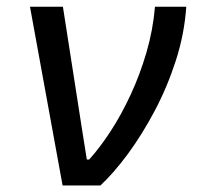

<svg xmlns="http://www.w3.org/2000/svg" viewBox="-20 -566 640 586"><path d="M171 0 71.5 -545.5H172L230 -173.5L245 -79H252Q283.5 -113.5 316.5 -163.8Q349.5 -214 378.2 -275.8Q407 -337.5 427 -406Q447 -474.5 453 -545.5H548.5Q543 -463 516.8 -381.5Q490.5 -300 451.8 -227Q413 -154 369.8 -95.5Q326.5 -37 286.5 0Z"/></svg>

Font: Spline Sans Mono
Style: Italic
Weight: 400
Italic angle: -4°
Monospace: yes
Designer: Eben Sorkin, Mirko Velimirovic
Foundry: Sorkin Type
Version: Version 1.004